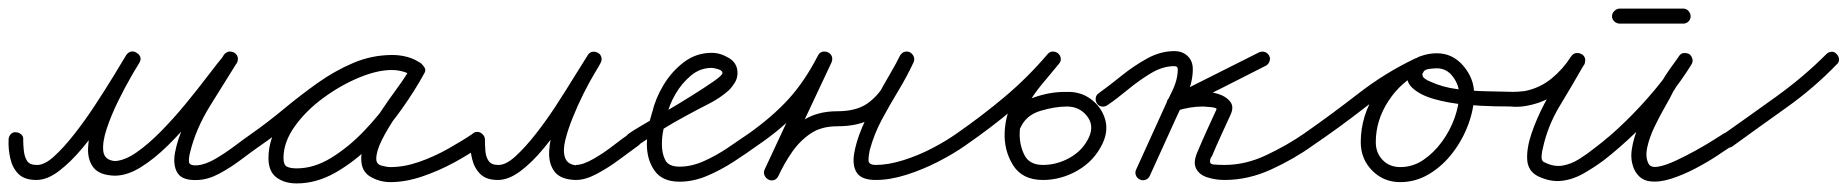

<svg xmlns="http://www.w3.org/2000/svg" viewBox="-37 -402 4302 447"><path d="M17 -77Q17 -65 18.5 -51Q20 -37 26 -27.5Q32 -18 48 -18Q66 -17 89 -38Q112 -59 137 -91Q162 -123 185.5 -159Q209 -195 228 -226Q247 -257 257 -274Q262 -281 269 -282Q276 -283 281 -279Q287 -276 289.5 -269.5Q292 -263 287 -256Q283 -249 268.5 -224Q254 -199 238 -166.5Q222 -134 211.5 -102.5Q201 -71 203.5 -50Q206 -29 231 -27Q231 -27 231 -27Q231 -27 231 -27Q231 -27 230.5 -27Q230 -27 230 -27Q253 -28 280.5 -47Q308 -66 337.5 -96Q367 -126 395 -160Q423 -194 446.5 -225Q470 -256 486 -275Q491 -282 497.5 -282Q504 -282 509 -279Q515 -275 516.5 -268.5Q518 -262 514 -255Q485 -209 452 -155.5Q419 -102 406 -49Q402 -34 403 -25Q404 -16 422 -17Q442 -19 465 -32.5Q488 -46 510.5 -63Q533 -80 549 -91Q555 -95 562 -94Q569 -93 573 -87Q577 -81 576 -74Q575 -67 569 -63Q549 -49 524.5 -30.5Q500 -12 474 2Q448 16 424 17Q388 19 376.5 1Q365 -17 370.5 -47Q376 -77 392 -112.5Q408 -148 427.5 -182Q447 -216 463 -240.5Q479 -265 484 -274Q489 -281 496 -281Q503 -281 508 -277Q514 -273 516 -266.5Q518 -260 513 -253Q494 -231 469 -198Q444 -165 414.5 -129.5Q385 -94 353.5 -63Q322 -32 290.5 -12.5Q259 7 230 7Q230 7 230 7Q230 7 230 7Q230 7 230 7Q230 7 230 7Q195 6 181 -11.5Q167 -29 168 -57Q169 -85 180 -117Q191 -149 206.5 -180.5Q222 -212 236 -236.5Q250 -261 257 -273Q262 -281 268.5 -282Q275 -283 281 -279Q287 -276 289.5 -269.5Q292 -263 287 -255Q274 -234 253.5 -200Q233 -166 208 -128.5Q183 -91 155.5 -58Q128 -25 100.5 -4Q73 17 48 17Q20 17 6 3Q-8 -11 -13 -33Q-18 -55 -17 -77Q-17 -84 -12 -89.5Q-7 -95 0 -94Q7 -94 12.5 -89Q18 -84 17 -77Z M545 -67Q540 -73 541.5 -80Q543 -87 549 -91Q586 -117 624 -148.5Q662 -180 702 -208.5Q742 -237 785.5 -255.5Q829 -274 877 -274Q894 -274 911 -269.5Q928 -265 942 -255Q949 -250 949.5 -243.5Q950 -237 947 -232Q943 -226 936.5 -224Q930 -222 923 -226Q901 -239 875 -239Q841 -239 798 -221Q755 -203 715 -173.5Q675 -144 649 -107.5Q623 -71 623 -34Q623 -18 631 -14Q639 -10 654 -10Q694 -10 734 -34.5Q774 -59 810 -96.5Q846 -134 874 -174.5Q902 -215 920 -246Q924 -254 931 -255Q938 -256 943 -253Q949 -250 952 -243.5Q955 -237 950 -230Q940 -211 921.5 -184.5Q903 -158 884 -130Q865 -102 852 -76Q839 -50 839 -32Q839 -20 851 -16.5Q863 -13 872 -13Q904 -13 938.5 -25Q973 -37 1006 -55.5Q1039 -74 1064 -91Q1070 -95 1077 -94Q1084 -93 1088 -87Q1092 -81 1091 -74Q1090 -67 1084 -63Q1056 -43 1020 -23.5Q984 -4 945.5 9Q907 22 872 22Q847 22 825.5 9.5Q804 -3 804 -32Q804 -57 817 -85Q830 -113 849 -141.5Q868 -170 887.5 -196.5Q907 -223 920 -246Q924 -254 931 -255.5Q938 -257 943 -253Q949 -250 952 -243.5Q955 -237 950 -230Q930 -193 899 -149Q868 -105 828.5 -65.5Q789 -26 744.5 -0.5Q700 25 654 25Q625 25 606.5 11Q588 -3 588 -34Q588 -79 616.5 -121.5Q645 -164 689.5 -198.5Q734 -233 784 -253.5Q834 -274 875 -274Q911 -274 941 -256Q948 -252 948.5 -245Q949 -238 945 -232Q942 -227 935.5 -224.5Q929 -222 922 -227Q912 -234 900 -236.5Q888 -239 877 -239Q833 -239 792.5 -221Q752 -203 713.5 -175Q675 -147 639 -116.5Q603 -86 569 -63Q563 -58 556 -59.5Q549 -61 545 -67Z M1074 -95Q1081 -95 1086.5 -89.5Q1092 -84 1092 -77Q1092 -65 1093 -51Q1094 -37 1100.5 -27.5Q1107 -18 1122 -18Q1140 -17 1163 -38Q1186 -59 1211 -91Q1236 -123 1259 -158.5Q1282 -194 1301 -225Q1320 -256 1331 -273Q1336 -281 1343 -281.5Q1350 -282 1355 -279Q1361 -276 1363 -269Q1365 -262 1361 -255Q1358 -249 1346.5 -230Q1335 -211 1321.5 -184Q1308 -157 1296.5 -128.5Q1285 -100 1279 -75.5Q1273 -51 1278.5 -35Q1284 -19 1305 -17Q1305 -17 1305 -17Q1305 -17 1304 -17Q1304 -17 1304 -17.5Q1304 -18 1304 -18Q1320 -18 1344.5 -32Q1369 -46 1392 -64Q1415 -82 1429 -91Q1435 -95 1442 -94Q1449 -93 1453 -87Q1457 -81 1456 -74Q1455 -67 1449 -63Q1431 -50 1405.5 -31Q1380 -12 1353 2.5Q1326 17 1304 17Q1304 17 1304 17Q1304 17 1304 17Q1303 17 1303 17Q1303 17 1303 17Q1268 16 1254 -2.5Q1240 -21 1241.5 -50Q1243 -79 1254 -112Q1265 -145 1280 -177.5Q1295 -210 1309.5 -235.5Q1324 -261 1331 -273Q1335 -280 1342 -281Q1349 -282 1355 -279Q1361 -275 1363 -268.5Q1365 -262 1361 -255Q1347 -233 1327 -199.5Q1307 -166 1282 -128.5Q1257 -91 1229.5 -57.5Q1202 -24 1174.5 -3.5Q1147 17 1122 17Q1095 17 1081 3Q1067 -11 1062 -32.5Q1057 -54 1057 -77Q1057 -84 1062 -89.5Q1067 -95 1074 -95Z M1423 -67Q1418 -73 1419.5 -80Q1421 -87 1427 -91Q1435 -97 1459 -111Q1483 -125 1514.5 -143.5Q1546 -162 1575.5 -180.5Q1605 -199 1625 -213Q1645 -227 1645 -232Q1645 -238 1634.5 -241Q1624 -244 1620 -244Q1593 -244 1571.5 -226Q1550 -208 1535.5 -183Q1521 -158 1516 -134Q1516 -134 1516 -134Q1516 -133 1516 -133Q1511 -116 1507.5 -100Q1504 -84 1504 -66Q1504 -44 1512 -29Q1520 -14 1545 -14Q1573 -14 1602 -27Q1631 -40 1657.5 -58Q1684 -76 1706 -91Q1712 -95 1719 -94Q1726 -93 1730 -87Q1734 -81 1733 -74Q1732 -67 1726 -63Q1701 -45 1671 -25.5Q1641 -6 1609 7.5Q1577 21 1545 21Q1505 21 1487 -4.5Q1469 -30 1469 -66Q1469 -87 1472.5 -105.5Q1476 -124 1482 -143Q1482 -143 1482 -142Q1482 -142 1482 -142Q1489 -173 1508 -204.5Q1527 -236 1555.5 -257.5Q1584 -279 1620 -279Q1640 -279 1660 -267Q1680 -255 1680 -232Q1680 -220 1674 -210Q1668 -200 1660 -192Q1640 -174 1613.5 -160.5Q1587 -147 1563 -134Q1533 -118 1504 -100Q1475 -82 1447 -63Q1441 -58 1434 -59.5Q1427 -61 1423 -67Z M1702 -67Q1697 -73 1698.5 -80Q1700 -87 1706 -91Q1761 -130 1798.5 -171Q1836 -212 1867 -272Q1871 -280 1878 -281.5Q1885 -283 1891 -280Q1897 -277 1899.5 -271Q1902 -265 1899 -257Q1868 -191 1837 -125Q1806 -59 1775 7Q1771 15 1764.5 16.5Q1758 18 1752 15Q1746 13 1743 6.5Q1740 0 1744 -8Q1761 -43 1783 -74Q1805 -105 1836.5 -124Q1868 -143 1912 -143Q1956 -143 1981.5 -160.5Q2007 -178 2023.5 -207.5Q2040 -237 2059 -273Q2063 -280 2069.5 -281.5Q2076 -283 2082 -280Q2087 -277 2090 -271Q2093 -265 2090 -257Q2074 -223 2054 -190Q2034 -157 2016 -123.5Q1998 -90 1988 -53Q1985 -40 1985 -29Q1985 -18 2002 -18Q2031 -18 2066 -29Q2101 -40 2133.5 -57Q2166 -74 2190 -91Q2196 -95 2203 -94Q2210 -93 2214 -87Q2218 -81 2217 -74Q2216 -67 2210 -63Q2183 -44 2147 -25.5Q2111 -7 2073 5Q2035 17 2002 17Q1969 17 1958 0.5Q1947 -16 1951.5 -44Q1956 -72 1970 -105Q1984 -138 2002 -171Q2020 -204 2035.5 -230.5Q2051 -257 2058 -272Q2062 -279 2068.5 -280.5Q2075 -282 2081 -279Q2087 -276 2090 -270Q2093 -264 2089 -256Q2067 -215 2046.5 -181Q2026 -147 1995 -127.5Q1964 -108 1912 -108Q1875 -108 1850 -91Q1825 -74 1807 -48Q1789 -22 1775 8Q1771 16 1764 17.5Q1757 19 1752 16Q1746 13 1743 6.5Q1740 0 1743 -7Q1774 -74 1805 -140Q1836 -206 1867 -272Q1871 -280 1877.5 -281.5Q1884 -283 1890 -280Q1896 -277 1899 -270.5Q1902 -264 1899 -257Q1866 -192 1825.5 -147.5Q1785 -103 1726 -63Q1720 -58 1713 -59.5Q1706 -61 1702 -67Z M2190 -91Q2249 -132 2302 -176.5Q2355 -221 2402 -276Q2407 -282 2414 -282Q2421 -282 2426 -278Q2431 -274 2432.5 -267Q2434 -260 2428 -253Q2409 -230 2388.5 -205.5Q2368 -181 2353 -153.5Q2338 -126 2337 -93Q2336 -66 2347.5 -42Q2359 -18 2391 -18Q2424 -18 2454 -35Q2484 -52 2498 -82Q2511 -110 2493.5 -132Q2476 -154 2447 -154Q2447 -154 2447 -154Q2447 -154 2447 -154Q2447 -154 2447 -154Q2447 -154 2447 -154Q2419 -154 2385.5 -144Q2352 -134 2339 -105Q2336 -99 2329 -96.5Q2322 -94 2315 -97Q2309 -100 2306.5 -107Q2304 -114 2307 -121Q2326 -159 2367 -174Q2408 -189 2447 -188Q2447 -188 2447 -188Q2447 -188 2447 -188Q2447 -188 2447 -188Q2447 -188 2447 -188Q2479 -189 2503 -171Q2527 -153 2535.5 -125.5Q2544 -98 2530 -68Q2511 -28 2472.5 -5.5Q2434 17 2391 17Q2343 17 2321.5 -17.5Q2300 -52 2302 -95Q2304 -132 2319 -163Q2334 -194 2356.5 -221.5Q2379 -249 2402 -276Q2407 -282 2414 -282Q2421 -282 2426 -278Q2431 -273 2432.5 -266.5Q2434 -260 2428 -253Q2380 -197 2325.5 -151Q2271 -105 2210 -63Q2204 -58 2197 -59.5Q2190 -61 2186 -67Q2181 -73 2182.5 -80Q2184 -87 2190 -91Z M2521 -185Q2546 -203 2574.5 -226Q2603 -249 2634 -266Q2665 -283 2697 -283Q2716 -283 2728 -271.5Q2740 -260 2740 -241Q2740 -211 2726 -181Q2712 -151 2700 -125Q2685 -92 2670 -59Q2655 -26 2640 7Q2637 14 2630 16.5Q2623 19 2617 16Q2610 13 2607.5 6Q2605 -1 2608 -7Q2623 -40 2638 -73Q2653 -106 2668 -139Q2678 -162 2691.5 -189Q2705 -216 2705 -241Q2705 -248 2697 -248Q2670 -248 2642.5 -231.5Q2615 -215 2589 -193.5Q2563 -172 2541 -157Q2535 -153 2528 -154Q2521 -155 2517 -161Q2513 -167 2514 -174Q2515 -181 2521 -185ZM2918 -272Q2921 -266 2918.5 -259Q2916 -252 2910 -249Q2859 -223 2807.5 -197Q2756 -171 2705 -146Q2698 -142 2692 -145.5Q2686 -149 2684 -156Q2681 -162 2682.5 -168.5Q2684 -175 2692 -178Q2710 -184 2728.5 -186.5Q2747 -189 2766 -188Q2766 -188 2765.5 -188Q2765 -188 2765 -188Q2765 -188 2765 -188Q2765 -188 2765 -188Q2780 -189 2798.5 -183.5Q2817 -178 2827 -165.5Q2837 -153 2827 -133Q2827 -133 2827 -133Q2827 -133 2827 -133Q2827 -133 2827 -133Q2827 -133 2827 -133Q2816 -109 2805 -85Q2794 -61 2784 -37Q2784 -37 2783.5 -37Q2783 -37 2783 -37Q2783 -37 2783 -37Q2783 -37 2783 -37Q2775 -20 2788.5 -19Q2802 -18 2814 -18Q2863 -18 2911.5 -41Q2960 -64 2999 -91Q3005 -95 3012 -94Q3019 -93 3023 -87Q3027 -81 3026 -74Q3025 -67 3019 -63Q2976 -32 2922.5 -7.5Q2869 17 2814 17Q2793 17 2774 11Q2755 5 2747.5 -10Q2740 -25 2752 -51Q2752 -51 2752 -51Q2752 -51 2752 -51Q2752 -51 2752 -51Q2752 -51 2752 -51Q2762 -75 2773 -99Q2784 -123 2795 -147Q2795 -147 2795 -147Q2795 -147 2795 -147Q2795 -147 2795 -147Q2795 -147 2795 -147Q2797 -151 2783 -152.5Q2769 -154 2765 -154Q2765 -154 2765 -154Q2765 -154 2765 -154Q2765 -154 2764.5 -154Q2764 -154 2764 -154Q2748 -154 2733 -151.5Q2718 -149 2702 -144Q2695 -142 2689 -145.5Q2683 -149 2681 -155Q2678 -160 2680 -166.5Q2682 -173 2689 -177Q2740 -203 2791.5 -228.5Q2843 -254 2894 -280Q2901 -283 2907.5 -281Q2914 -279 2918 -272Z M2999 -91Q3062 -135 3124.5 -183.5Q3187 -232 3256 -265Q3263 -269 3269.5 -266Q3276 -263 3279 -257Q3282 -251 3280.5 -244Q3279 -237 3271 -234Q3225 -212 3195.5 -167Q3166 -122 3166 -71Q3166 -46 3182 -29.5Q3198 -13 3223 -13Q3252 -13 3276.5 -29.5Q3301 -46 3320 -72Q3339 -98 3349.5 -127.5Q3360 -157 3360 -183Q3360 -204 3345.5 -223.5Q3331 -243 3308 -243Q3302 -243 3290 -241.5Q3278 -240 3276 -232Q3276 -232 3276 -232Q3276 -232 3275 -232Q3275 -232 3275 -232Q3275 -232 3275 -232Q3273 -224 3280 -219Q3287 -214 3293 -212Q3321 -199 3355.5 -194.5Q3390 -190 3425 -189.5Q3460 -189 3490 -188Q3497 -188 3502.5 -183Q3508 -178 3508 -171Q3507 -164 3502 -158.5Q3497 -153 3490 -154Q3476 -154 3444 -154.5Q3412 -155 3373.5 -158.5Q3335 -162 3301.5 -171.5Q3268 -181 3250 -198.5Q3232 -216 3243 -244Q3243 -244 3243 -244Q3243 -244 3243 -244Q3242 -244 3242 -244Q3242 -244 3242 -244Q3250 -264 3269.5 -271Q3289 -278 3308 -278Q3345 -278 3370 -248.5Q3395 -219 3395 -183Q3395 -150 3382 -114Q3369 -78 3345.5 -47Q3322 -16 3290.5 3Q3259 22 3223 22Q3184 22 3157.5 -5Q3131 -32 3131 -71Q3131 -132 3166 -186Q3201 -240 3256 -265Q3264 -269 3270 -266Q3276 -263 3279 -257Q3282 -251 3280.5 -244.5Q3279 -238 3271 -234Q3204 -201 3142.5 -153Q3081 -105 3019 -63Q3013 -58 3006 -59.5Q2999 -61 2995 -67Q2990 -73 2991.5 -80Q2993 -87 2999 -91Z M3480 -188Q3489 -188 3497 -188.5Q3505 -189 3513 -190Q3548 -197 3575 -219Q3602 -241 3621 -271Q3626 -278 3633 -278.5Q3640 -279 3645 -276Q3651 -273 3653 -266.5Q3655 -260 3651 -252Q3625 -206 3595.5 -157.5Q3566 -109 3555 -57Q3553 -51 3552 -39Q3551 -27 3559 -24Q3581 -13 3601 -16.5Q3621 -20 3640 -32Q3659 -44 3675 -57Q3710 -83 3746.5 -118.5Q3783 -154 3816 -193.5Q3849 -233 3871 -270Q3875 -277 3882 -277.5Q3889 -278 3895 -275Q3901 -271 3903 -264.5Q3905 -258 3900 -251Q3890 -236 3879.5 -221.5Q3869 -207 3860 -191Q3860 -191 3860 -191Q3860 -191 3860 -192Q3860 -192 3860 -192Q3860 -192 3860 -192Q3853 -177 3840 -154.5Q3827 -132 3815 -107Q3803 -82 3798 -59Q3793 -36 3801 -21Q3806 -11 3823.5 -14Q3841 -17 3864.5 -28Q3888 -39 3911.5 -52Q3935 -65 3953 -76.5Q3971 -88 3976 -91Q3982 -95 3989 -94Q3996 -93 4000 -87Q4004 -81 4003 -74Q4002 -67 3996 -63Q3984 -55 3961.5 -40Q3939 -25 3910.5 -10Q3882 5 3854 14Q3826 23 3803.5 20Q3781 17 3769 -5Q3758 -27 3762 -54Q3766 -81 3778 -109Q3790 -137 3804.5 -162.5Q3819 -188 3830 -208Q3830 -208 3830 -208Q3830 -208 3830 -208Q3830 -209 3830 -209Q3830 -209 3830 -209Q3839 -225 3850 -240.5Q3861 -256 3872 -271Q3876 -278 3883 -278.5Q3890 -279 3896 -276Q3901 -272 3903 -265.5Q3905 -259 3901 -252Q3877 -213 3843.5 -172Q3810 -131 3771.5 -94Q3733 -57 3697 -29Q3674 -12 3649.5 2Q3625 16 3598.5 19Q3572 22 3543 8Q3520 -4 3518.5 -30.5Q3517 -57 3528.5 -91Q3540 -125 3558 -159.5Q3576 -194 3593.5 -223.5Q3611 -253 3621 -270Q3625 -277 3632 -277.5Q3639 -278 3644 -275Q3650 -271 3652.5 -264.5Q3655 -258 3651 -251Q3627 -216 3594.5 -190Q3562 -164 3519 -156Q3509 -154 3499.5 -153.5Q3490 -153 3480 -154Q3472 -154 3467 -159Q3462 -164 3463 -171Q3463 -179 3468 -184Q3473 -189 3480 -188ZM3716 -364Q3716 -371 3721.5 -376.5Q3727 -382 3734 -382Q3771 -382 3808 -382Q3845 -382 3882 -382Q3889 -382 3894 -376.5Q3899 -371 3899 -364Q3899 -357 3894 -352Q3889 -347 3882 -347Q3845 -347 3808 -347Q3771 -347 3734 -347Q3727 -347 3721.5 -352Q3716 -357 3716 -364Z M3976 -90Q4037 -133 4099.5 -178Q4162 -223 4215 -276Q4220 -281 4227 -281.5Q4234 -282 4239 -276Q4244 -271 4244.5 -264Q4245 -257 4239 -252Q4186 -197 4122 -151.5Q4058 -106 3996 -61Q3990 -57 3983 -58.5Q3976 -60 3972 -66Q3968 -71 3969 -78.5Q3970 -86 3976 -90Z"/></svg>

Font: FRB American Cursive Guidelines Arrows
Style: Italic
Weight: 400
Italic angle: -25°
Version: Version 2.0;Modular Font Editor K font №1